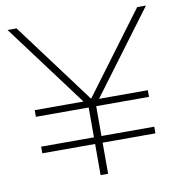

<svg xmlns="http://www.w3.org/2000/svg" viewBox="-81 -806 832 881"><g transform="rotate(-10 334.5 -365.0)"><path d="M317 0V-321L12 -730H54L334 -354H336L616 -730H657L352 -321V0ZM71 -145V-176H598V-145ZM71 -315V-346H598V-315Z"/></g></svg>

Font: M PLUS 2 Thin ExtraLight
Style: Regular
Weight: 250
Version: Version 1.001